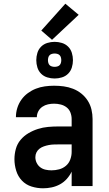

<svg xmlns="http://www.w3.org/2000/svg" viewBox="-20 -1005 590 1037"><path d="M213 12Q181 12 150.5 2.5Q120 -7 98.5 -29.5Q77 -52 67.5 -83Q58 -114 58 -145Q58 -173 65.5 -200.5Q73 -228 91 -249.5Q109 -271 133.5 -285.5Q158 -300 185 -308.5Q212 -317 239.5 -319.5Q267 -322 295 -322H367V-362Q367 -380 360.5 -397Q354 -414 340 -425Q326 -436 308 -440.5Q290 -445 272 -445Q256 -445 239.5 -441.5Q223 -438 209 -428.5Q195 -419 187 -404Q179 -389 179 -372H66Q66 -398 73.5 -422Q81 -446 95.5 -466.5Q110 -487 130.5 -502Q151 -517 174 -526Q197 -535 222 -538.5Q247 -542 272 -542Q299 -542 324.5 -538.5Q350 -535 374.5 -525.5Q399 -516 419.5 -499.5Q440 -483 454 -461Q468 -439 474 -413.5Q480 -388 480 -362V0H367V-78Q357 -57 341 -39Q325 -21 304 -9.5Q283 2 259.5 7Q236 12 213 12ZM258 -85Q279 -85 299.5 -90.5Q320 -96 336 -109.5Q352 -123 359.5 -143.5Q367 -164 367 -184V-225H295Q282 -225 269 -224.5Q256 -224 243 -221.5Q230 -219 217 -214.5Q204 -210 193.5 -202Q183 -194 177 -182Q171 -170 171 -156Q171 -140 178 -125.5Q185 -111 197.5 -101.5Q210 -92 226 -88.5Q242 -85 258 -85ZM275 -581Q255 -581 235.5 -587Q216 -593 202 -607Q188 -621 182 -640.5Q176 -660 176 -680Q176 -700 182 -719.5Q188 -739 202 -753Q216 -767 235.5 -773Q255 -779 275 -779Q295 -779 314.5 -773Q334 -767 348 -753Q362 -739 368 -719.5Q374 -700 374 -680Q374 -660 368 -640.5Q362 -621 348 -607Q334 -593 314.5 -587Q295 -581 275 -581ZM275 -644Q282 -644 289.5 -646Q297 -648 302 -653Q307 -658 309 -665.5Q311 -673 311 -680Q311 -687 309 -694.5Q307 -702 302 -707Q297 -712 289.5 -714Q282 -716 275 -716Q268 -716 260.5 -714Q253 -712 248 -707Q243 -702 241 -694.5Q239 -687 239 -680Q239 -673 241 -665.5Q243 -658 248 -653Q253 -648 260.5 -646Q268 -644 275 -644ZM261 -790 203 -840 333 -985 405 -925Z"/></svg>

Font: Lode Term
Style: Bold
Weight: 700
Monospace: yes
Designer: Belleve Invis
Foundry: Belleve Invis
Version: Version 29.2.0